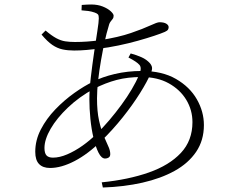

<svg xmlns="http://www.w3.org/2000/svg" viewBox="-20 -798 1040 855"><path d="M552 -542 562 -560Q588 -553 610.5 -543Q633 -533 648 -516Q656 -506 657 -497Q658 -488 653 -475Q636 -435 603 -382.5Q570 -330 526.5 -275.5Q483 -221 433 -172Q372 -112 312.5 -81Q253 -50 203 -50Q171 -50 154 -67.5Q137 -85 137 -122Q137 -174 162 -222Q187 -270 226.5 -311Q266 -352 311 -384Q356 -416 396 -435Q434 -455 491 -468.5Q548 -482 612 -482Q702 -482 763.5 -446.5Q825 -411 856.5 -356Q888 -301 888 -241Q888 -173 853.5 -122Q819 -71 757.5 -37Q696 -3 614 15.5Q532 34 438 37L433 14Q552 2 643 -30Q734 -62 785.5 -117Q837 -172 837 -254Q837 -308 809.5 -353.5Q782 -399 731.5 -427Q681 -455 610 -455Q549 -455 499.5 -442Q450 -429 399 -403Q333 -367 283 -319.5Q233 -272 205.5 -224.5Q178 -177 178 -139Q178 -116 187 -106Q196 -96 216 -96Q245 -96 279 -110.5Q313 -125 347 -149Q381 -173 409 -201Q438 -229 466.5 -262.5Q495 -296 521 -331.5Q547 -367 567 -401Q587 -435 599 -463Q613 -495 601 -509Q589 -523 552 -542ZM343 -752 344 -776Q356 -777 367.5 -777.5Q379 -778 386 -778Q415 -778 437.5 -769Q460 -760 473 -748Q486 -736 486 -728Q486 -719 481.5 -713.5Q477 -708 471.5 -700.5Q466 -693 462 -675Q455 -653 446.5 -614.5Q438 -576 430 -530.5Q422 -485 417 -440Q412 -395 412 -360Q412 -302 421 -261.5Q430 -221 441.5 -193.5Q453 -166 462 -147Q471 -128 471 -112Q471 -101 464 -96.5Q457 -92 448 -92Q432 -92 419 -117.5Q406 -143 396.5 -183Q387 -223 382.5 -269Q378 -315 378 -356Q378 -399 384.5 -454.5Q391 -510 399 -564Q407 -618 413.5 -659.5Q420 -701 420 -716Q420 -729 416.5 -733.5Q413 -738 402 -742Q388 -747 373.5 -749Q359 -751 343 -752ZM165 -644 183 -662Q210 -639 230.5 -628Q251 -617 270.5 -614Q290 -611 314 -611Q341 -611 369 -613Q397 -615 425 -619Q508 -632 563 -651Q618 -670 649 -684.5Q680 -699 690 -699Q710 -699 720.5 -692.5Q731 -686 731 -677Q731 -671 728 -666Q725 -661 714 -656Q698 -649 666.5 -638.5Q635 -628 594 -616.5Q553 -605 507.5 -595.5Q462 -586 419 -581Q394 -578 365.5 -575.5Q337 -573 310 -573Q282 -573 258.5 -578Q235 -583 213 -598Q191 -613 165 -644Z"/></svg>

Font: Noto Serif SC
Style: Regular
Weight: 200
Designer: Ryoko NISHIZUKA 西塚涼子 (kana & ideographs); Frank Grießhammer (Latin, Greek & Cyrillic); Wenlong ZHANG 张文龙 (bopomofo); San
Foundry: Adobe
Version: Version 2.001;hotconv 1.1.0;makeotfexe 2.6.0